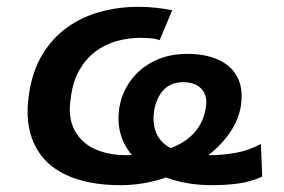

<svg xmlns="http://www.w3.org/2000/svg" viewBox="-20 -533 833 563"><path d="M333 10Q238 10 173 -20.5Q108 -51 80 -111.5Q52 -172 65 -257Q75 -325 104.5 -373.5Q134 -422 177.5 -453Q221 -484 274.5 -498.5Q328 -513 386 -513Q413 -513 439.5 -510Q466 -507 485 -503L448 -415Q440 -419 424.5 -420.5Q409 -422 392 -422Q356 -422 322 -412.5Q288 -403 260 -382Q232 -361 213 -328Q194 -295 188 -249Q178 -191 198 -152.5Q218 -114 258 -96Q298 -78 350 -78Q420 -78 469.5 -94.5Q519 -111 547.5 -141.5Q576 -172 583 -214Q590 -250 572 -271Q554 -292 516 -292Q482 -292 460.5 -270Q439 -248 432 -209Q426 -168 440.5 -138Q455 -108 494 -93Q533 -78 598 -78Q632 -78 671.5 -85Q711 -92 745 -111L749 -15Q715 0 679.5 5Q644 10 601 10Q540 10 486.5 -6Q433 -22 395 -51.5Q357 -81 339.5 -123Q322 -165 330 -218Q338 -263 364.5 -298.5Q391 -334 433 -354.5Q475 -375 529 -375Q583 -375 621 -357.5Q659 -340 676.5 -306Q694 -272 686 -220Q678 -175 646.5 -133.5Q615 -92 565.5 -60Q516 -28 456 -9Q396 10 333 10Z"/></svg>

Font: Nunito Sans 6pt
Style: Bold Italic
Weight: 700
Italic angle: -9°
Version: Version 3.101;gftools[0.9.27]